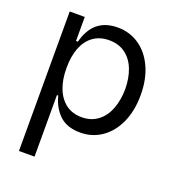

<svg xmlns="http://www.w3.org/2000/svg" viewBox="-137 -659 879 970"><g transform="rotate(20 302.5 -174.5)"><path d="M74.6 204.5V-545.5H155.5V-416.2H165.5Q200.3 -552.6 331.7 -552.6Q396 -552.6 446.9 -517.9Q497.9 -483.3 527 -419.4Q556.1 -355.5 556.1 -271.3Q556.1 -186.4 527.2 -122.3Q498.2 -58.2 447.4 -23.4Q396.7 11.4 333.1 11.4Q261.4 11.4 221.1 -26.8Q180.8 -65 165.5 -126.4H158.4V204.5ZM313.2 -63.9Q364 -63.9 399.9 -91.3Q435.7 -118.6 453.8 -166Q471.9 -213.4 472.3 -272.7Q471.9 -331.7 454 -377.8Q436.1 -424 400.4 -450.6Q364.7 -477.3 313.2 -477.3Q262.8 -477.3 227.6 -451.9Q192.5 -426.5 174.5 -380.3Q156.6 -334.2 157 -272.7Q156.6 -210.6 174.9 -163.4Q193.2 -116.1 228.3 -90Q263.5 -63.9 313.2 -63.9Z"/></g></svg>

Font: Riot Sans
Style: Regular
Weight: 400
Designer: Rasmus Andersson
Foundry: rsms
Version: Version 4.001